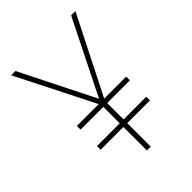

<svg xmlns="http://www.w3.org/2000/svg" viewBox="-207 -816 919 919"><g transform="rotate(-45 252.5 -357.0)"><path d="M253 -337 64 -714H35L234 -320H86V-295H240V-184H86V-159H240V0H266V-159H420V-184H266V-295H420V-320H271L470 -714H441Z"/></g></svg>

Font: Noto Sans Sinhala UI SemiCondensed Thin
Style: Regular
Weight: 100
Width: 4
Designer: Jelle Bosma - Monotype Design Team
Foundry: Monotype Imaging Inc.
Version: Version 2.006